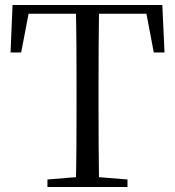

<svg xmlns="http://www.w3.org/2000/svg" viewBox="-20 -748 699 768"><path d="M169.8 0V-30.1L317 -42.1H341.7L489.9 -30.1V0ZM283.2 0Q285.2 -83.6 285.7 -167.7Q286.2 -251.7 286.2 -336.8V-391.1Q286.2 -476.1 285.7 -560.4Q285.2 -644.8 283.2 -728H376.3Q375.1 -645.2 374.6 -560.7Q374.1 -476.1 374.1 -391.1V-337Q374.1 -252.2 374.6 -168.1Q375.1 -84.1 376.3 0ZM22.2 -538.1 30.2 -728H629.3L638.1 -538.1H595.1L559.2 -728L600.4 -693H58.8L101.1 -728L64.6 -538.1Z"/></svg>

Font: Source Han Serif JP VF
Style: Regular
Weight: 250
Designer: Ryoko NISHIZUKA 西塚涼子 (kana & ideographs); Frank Grießhammer (Latin, Greek & Cyrillic); Wenlong ZHANG 张文龙 (bopomofo); San
Foundry: Adobe
Version: Version 2.001;hotconv 1.1.0;makeotfexe 2.6.0